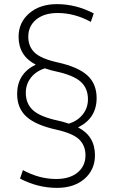

<svg xmlns="http://www.w3.org/2000/svg" viewBox="-20 -760 551 930"><path d="M70 -582Q70 -651 121.5 -695.5Q173 -740 256 -740Q348 -740 434 -695L420 -654Q341 -697 259 -697Q194 -697 155.5 -665.5Q117 -634 117 -582Q117 -535 147.5 -505.5Q178 -476 258 -458Q358 -436 403 -395Q448 -354 448 -285Q448 -187 358 -143Q440 -101 440 -8Q440 62 389.5 106Q339 150 256 150Q163 150 77 105L91 64Q170 107 252 107Q318 107 356 75.5Q394 44 394 -8Q394 -55 363.5 -84.5Q333 -114 253 -132Q153 -154 108 -195Q63 -236 63 -305Q63 -403 153 -447Q70 -490 70 -582ZM197 -429Q154 -415 129.5 -383.5Q105 -352 105 -311Q105 -257 140.5 -225.5Q176 -194 260 -176Q277 -173 314 -161Q357 -175 381.5 -206.5Q406 -238 406 -279Q406 -333 370.5 -364.5Q335 -396 251 -414Q234 -417 197 -429Z"/></svg>

Font: M PLUS 1p Light
Style: Regular
Weight: 300
Version: Version 1.061